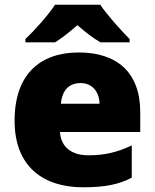

<svg xmlns="http://www.w3.org/2000/svg" viewBox="-20 -879 658 816"><path d="M406 -859H214C184 -813 126 -749 88 -713V-699H214C249 -721 274 -742 309 -772C344 -742 372 -719 407 -699H531V-713C497 -747 437 -813 406 -859ZM315 -656C152 -656 42 -565 42 -366C42 -169 166 -83 333 -83C429 -83 487 -96 540 -124V-261C479 -232 425 -219 356 -219C278 -219 238 -260 235 -318H576V-403C576 -572 476 -656 315 -656ZM322 -526C374 -526 402 -487 403 -438H239C244 -499 277 -526 322 -526Z"/></svg>

Font: Noto Sans Telugu UI Black
Style: Regular
Weight: 900
Designer: Jelle Bosma - Monotype Design Team
Foundry: Monotype Imaging Inc.
Version: Version 2.005